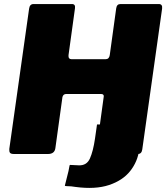

<svg xmlns="http://www.w3.org/2000/svg" viewBox="-20 -762 822 950"><path d="M686 -146 669 -22Q661 38 624 84.5Q587 131 519.5 153.5Q452 176 354 163L332 160Q319 159 310 159Q301 159 301 156L319 84Q322 72 323 63Q324 54 327 54L369 56Q409 58 425 22Q441 -14 450 -76L460 -146ZM480 -297H308Q293 -297 289 -282L254 -29Q250 0 217 0H50Q34 0 29.5 -6Q25 -12 26 -25L124 -719Q127 -742 146 -742H336Q354 -742 351 -721L319 -489Q318 -479 322 -474Q326 -469 334 -469H502Q520 -469 523 -489L555 -721Q558 -742 576 -742H766Q785 -742 782 -719L684 -23Q681 0 662 0H477Q454 0 457 -19L493 -282Q495 -288 491.5 -292.5Q488 -297 480 -297Z"/></svg>

Font: Libre Franklin Black
Style: Italic
Weight: 900
Italic angle: -8°
Designer: Pablo Impallari, Rodrigo Fuenzalida, Nhung Nguyen
Foundry: Impallari Type
Version: Version 3.000